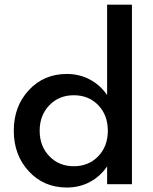

<svg xmlns="http://www.w3.org/2000/svg" viewBox="-20 -802 666 836"><path d="M270.9 14.5Q170.9 14.5 105.5 -56.1Q40 -126.8 40 -232.7Q40 -339.1 105.5 -409.5Q170.9 -480 270.9 -480Q325.5 -480 370.7 -456.1Q415.9 -432.3 446.4 -388.2V-781.8H554.5V0H446.4V-77.3Q415.9 -33.2 370.7 -9.3Q325.5 14.5 270.9 14.5ZM301.4 -387.3Q236.8 -387.3 194.8 -343.6Q152.7 -300 152.7 -232.7Q152.7 -165.5 194.8 -121.8Q236.8 -78.2 301.4 -78.2Q365.9 -78.2 407.7 -121.6Q449.5 -165 449.5 -232.7Q449.5 -300.5 408 -343.9Q366.4 -387.3 301.4 -387.3Z"/></svg>

Font: Spartan MB SemBd
Style: Regular
Weight: 600
Designer: Matt Bailey, Mirko Velimirovic
Foundry: Matt Bailey
Version: Version 1.005